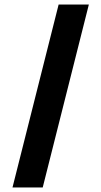

<svg xmlns="http://www.w3.org/2000/svg" viewBox="-20 -707 446 845"><path d="M238 -687H371L168 118H35Z"/></svg>

Font: Grenze Black
Style: Regular
Weight: 900
Designer: Renata Polastri
Foundry: Omnibus-Type
Version: Version 1.002; ttfautohint (v1.8)